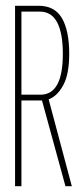

<svg xmlns="http://www.w3.org/2000/svg" viewBox="-20 -643 290 663"><path d="M32 0V-623H114Q169 -623 194 -580Q219 -537 219 -457Q219 -387 198.5 -349Q178 -311 148 -300L228 0H206L125 -296H54V0ZM54 -316H120Q197 -316 197 -457Q197 -528 177.5 -565.5Q158 -603 117 -603H54Z"/></svg>

Font: Inconsolata UltraCondensed ExtraLight
Style: Regular
Weight: 200
Width: 1
Monospace: yes
Designer: Raph Levien, Cyreal, Brenton Simpson
Foundry: Raph Levien, Cyreal, Google
Version: Version 3.100; ttfautohint (v1.8.4.7-5d5b)